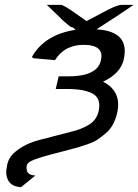

<svg xmlns="http://www.w3.org/2000/svg" viewBox="-20 -601 571 792"><path d="M116 -361 112 -367Q165 -459 292 -478L282 -487Q274 -489 271 -490.5Q268 -492 239 -517L221 -535L173 -581H234Q257 -571 287 -549L337 -514Q402 -549 420 -558Q430 -563 437.5 -566.5Q445 -570 450.5 -572.5Q456 -575 461.5 -576.5Q467 -578 469.5 -579Q472 -580 477 -580.5Q482 -581 483.5 -581Q485 -581 491.5 -581Q498 -581 501 -581H531Q486 -549 378 -480Q518 -472 490 -354Q476 -297 405 -264Q484 -224 463 -134Q457 -108 445.5 -87Q434 -66 415.5 -50.5Q397 -35 382 -25Q367 -15 341 -6Q315 3 302.5 6.5Q290 10 264 17L195 35Q127 53 106.5 64Q86 75 90 97Q91 121 126 123L67 171Q29 169 15 145Q1 121 8 90Q11 52 42.5 25.5Q74 -1 117 -16L133 -21Q143 -24 157 -27.5Q171 -31 176 -32L205 -40L268 -56Q318 -68 348.5 -87.5Q379 -107 387 -143Q398 -194 363.5 -214Q329 -234 255 -234H210L222 -286H261Q381 -286 396 -351Q404 -383 386.5 -399.5Q369 -416 325 -416Q246 -416 207 -353Z"/></svg>

Font: Coval
Style: Italic
Weight: 400
Foundry: Context Ltd
Version: Version 001.000